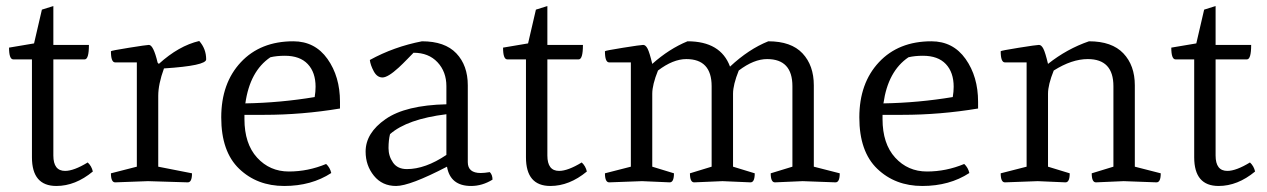

<svg xmlns="http://www.w3.org/2000/svg" viewBox="-20 -605 4204 637"><path d="M288 -36Q230 12 167 12Q86 12 86 -83V-408H24Q10 -408 10 -447L93 -461L119 -573L157 -585V-456H275Q275 -408 261 -408H157V-89Q157 -38 196 -38Q225 -38 271 -66Q284 -54 288 -36Z M507 -393Q573 -453 641 -469Q664 -443 664 -408Q664 -387 524 -378Q505 -326 505 -287V-52L617 -30Q617 0 603 0L471 -4L362 0Q348 0 348 -30L434 -52V-398H362Q348 -398 348 -435Q348 -437 407.5 -446.5Q467 -456 474 -456Q489 -456 503 -397Z M953 -468Q1025 -468 1066.5 -409.5Q1108 -351 1108 -267V-245Q982 -224 856 -224H791V-210Q791 -128 833 -82Q875 -36 938.5 -36Q1002 -36 1062 -61Q1075 -49 1079 -31Q1013 12 923 12Q833 12 773.5 -45Q714 -102 714 -215.5Q714 -329 779 -398.5Q844 -468 953 -468ZM877 -415Q809 -369 794 -262Q910 -264 1024 -283Q1027 -301 1027 -317Q1027 -365 1001 -392.5Q975 -420 925 -420Q898 -420 877 -415Z M1461 -91V-226Q1331 -210 1274 -160Q1269 -140 1269 -113.5Q1269 -87 1284 -65.5Q1299 -44 1330 -44Q1391 -44 1461 -91ZM1352 -430Q1349 -427 1332 -409.5Q1315 -392 1303 -381Q1267 -348 1249 -348Q1231 -348 1220 -368.5Q1209 -389 1207 -406Q1287 -450 1380 -468Q1456 -468 1494 -428Q1532 -388 1532 -322V-67Q1532 -31 1575 -31Q1587 -31 1605 -34Q1614 -25 1614 -9Q1580 12 1543 12Q1474 12 1463 -52Q1340 12 1294 12Q1248 12 1220.5 -22Q1193 -56 1193 -102Q1193 -164 1259.5 -210Q1326 -256 1461 -259V-319Q1461 -367 1431.5 -398.5Q1402 -430 1352 -430Z M1927 -36Q1869 12 1806 12Q1725 12 1725 -83V-408H1663Q1649 -408 1649 -447L1732 -461L1758 -573L1796 -585V-456H1914Q1914 -408 1900 -408H1796V-89Q1796 -38 1835 -38Q1864 -38 1910 -66Q1923 -54 1927 -36Z M2073 -398H2001Q1987 -398 1987 -435Q1987 -437 2046.5 -446.5Q2106 -456 2114 -456Q2122 -456 2128.5 -443.5Q2135 -431 2144 -393Q2200 -443 2261 -468Q2371 -468 2402 -384Q2464 -442 2529 -468Q2605 -468 2642.5 -428Q2680 -388 2680 -322V-52L2766 -30Q2766 0 2752 0L2643 -4L2551 0Q2537 0 2537 -30L2609 -52V-319Q2609 -409 2525 -409Q2481 -409 2431 -371Q2412 -324 2412 -294V-52L2484 -30Q2484 0 2470 0L2377 -4L2283 0Q2269 0 2269 -30L2341 -52V-319Q2341 -409 2257 -409Q2213 -409 2163 -371Q2144 -324 2144 -294V-52L2216 -30Q2216 0 2202 0L2110 -4L2001 0Q1987 0 1987 -30L2073 -52Z M3070 -468Q3142 -468 3183.5 -409.5Q3225 -351 3225 -267V-245Q3099 -224 2973 -224H2908V-210Q2908 -128 2950 -82Q2992 -36 3055.5 -36Q3119 -36 3179 -61Q3192 -49 3196 -31Q3130 12 3040 12Q2950 12 2890.5 -45Q2831 -102 2831 -215.5Q2831 -329 2896 -398.5Q2961 -468 3070 -468ZM2994 -415Q2926 -369 2911 -262Q3027 -264 3141 -283Q3144 -301 3144 -317Q3144 -365 3118 -392.5Q3092 -420 3042 -420Q3015 -420 2994 -415Z M3745 -52 3831 -30Q3831 0 3817 0L3708 -4L3616 0Q3602 0 3602 -30L3674 -52V-319Q3674 -409 3589 -409Q3536 -409 3476 -371Q3457 -324 3457 -294V-52L3529 -30Q3529 0 3515 0L3423 -4L3314 0Q3300 0 3300 -30L3386 -52V-398H3314Q3300 -398 3300 -435Q3300 -437 3359.5 -446.5Q3419 -456 3427 -456Q3435 -456 3441.5 -443.5Q3448 -431 3457 -393Q3520 -443 3593 -468Q3669 -468 3707 -428Q3745 -388 3745 -322Z M4144 -36Q4086 12 4023 12Q3942 12 3942 -83V-408H3880Q3866 -408 3866 -447L3949 -461L3975 -573L4013 -585V-456H4131Q4131 -408 4117 -408H4013V-89Q4013 -38 4052 -38Q4081 -38 4127 -66Q4140 -54 4144 -36Z"/></svg>

Font: Mate
Style: Regular
Weight: 400
Designer: Eduardo Rodriguez Tunni
Foundry: Eduardo Rodriguez Tunni
Version: Version 1.002